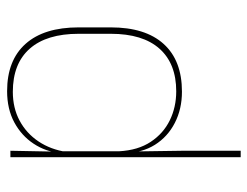

<svg xmlns="http://www.w3.org/2000/svg" viewBox="-100 -604 714 554"><g transform="rotate(90 257.0 -327.0)"><path d="M243 9.5Q154 9.5 106.5 -43.8Q59 -97 59 -197V-289.5Q59 -389.5 106.8 -442.2Q154.5 -495 244.5 -495Q294.5 -495 334.5 -474.5Q374.5 -454 397.8 -417Q421 -380 421.5 -330H427.5L416.5 -313.5Q413.5 -368.5 389.2 -405Q365 -441.5 327 -460Q289 -478.5 243.5 -478.5Q163.5 -478.5 120.5 -430.2Q77.5 -382 77.5 -289.5V-197Q77.5 -104.5 120.5 -55.8Q163.5 -7 245 -7Q291.5 -7 328 -26.5Q364.5 -46 388 -81Q411.5 -116 418.5 -162.5L427.5 -144H422Q417.5 -101.5 394.5 -66.8Q371.5 -32 333 -11.2Q294.5 9.5 243 9.5ZM415 0 417.5 -130.5 416.5 -138V-346.5L417 -356L415 -494.5V-664.5H433.5V0Z"/></g></svg>

Font: Anek Latin Thin
Style: Regular
Weight: 250
Designer: Yesha Goshar
Foundry: Ek Type
Version: Version 1.003